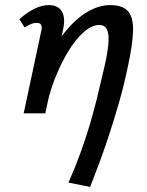

<svg xmlns="http://www.w3.org/2000/svg" viewBox="-20 -445 579 754"><path d="M249 272Q277 208 296.5 154Q316 100 331 50Q346 0 359 -52Q372 -104 386 -165Q402 -232 405.5 -271.5Q409 -311 400 -329Q391 -347 370 -347Q341 -347 309 -319Q277 -291 247.5 -242.5Q218 -194 194 -132Q170 -70 158 0H95Q119 -107 155.5 -186.5Q192 -266 235 -319Q278 -372 323.5 -398.5Q369 -425 412 -425Q462 -425 483 -400.5Q504 -376 502.5 -323Q501 -270 482 -183Q468 -115 447.5 -42.5Q427 30 399.5 111.5Q372 193 334 289ZM73 0 142 -323Q144 -329 144 -336.5Q144 -344 140 -349.5Q136 -355 124 -355Q112 -355 99.5 -349.5Q87 -344 77 -337L56 -369Q84 -395 114 -410Q144 -425 172 -425Q198 -425 212.5 -412.5Q227 -400 230.5 -378.5Q234 -357 228 -330L158 0Z"/></svg>

Font: Ysabeau SemiBold
Style: Italic
Weight: 600
Italic angle: -12°
Designer: Christian Thalmann (Catharsis Fonts)
Version: Version 2.002